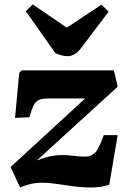

<svg xmlns="http://www.w3.org/2000/svg" viewBox="-20 -835 579 868"><path d="M78 -517H495L512 -443L147 -110Q185 -124 210 -129Q235 -134 259 -134Q288 -134 313.5 -130.5Q339 -127 366 -127Q393 -127 410.5 -145.5Q428 -164 449 -224H512L474 0Q439 12 397.5 12.5Q356 13 314.5 7.5Q273 2 236.5 -3.5Q200 -9 174 -9Q140 -9 113.5 -2Q87 5 71 13L28 -80L365 -390H203Q174 -390 158 -384Q142 -378 132.5 -359.5Q123 -341 113 -305L48 -302L67 -506ZM97 -784 128 -815 282 -710 439 -814 471 -782 346 -617Q319 -581 285 -581Q271 -581 257.5 -585Q244 -589 230 -595Z"/></svg>

Font: Literata 36pt ExtraBold
Style: Italic
Weight: 800
Italic angle: -2°
Designer: Latin by Veronika Burian and Jose Scaglione. Greek by Irene Vlachou. Cyrillic by Vera Evstafieva
Foundry: TypeTogether
Version: Version 3.002